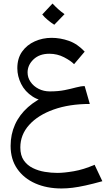

<svg xmlns="http://www.w3.org/2000/svg" viewBox="-20 -644 619 1086"><path d="M328 422Q245 422 180 393.5Q115 365 77.5 311Q40 257 40 181Q40 116 65 60.5Q90 5 138.5 -38Q187 -81 256 -109L444 -119L488 -56Q372 -56 283.5 -24.5Q195 7 145 62.5Q95 118 95 190Q95 235 114.5 263Q134 291 165.5 306.5Q197 322 233.5 328Q270 334 304 334Q342 334 397.5 324.5Q453 315 515 288L559 381Q505 396 464 405Q423 414 390.5 418Q358 422 328 422ZM488 -56 276 -69Q209 -69 165 -97.5Q121 -126 99.5 -169.5Q78 -213 78 -258Q78 -314 105 -352Q132 -390 176.5 -410Q221 -430 272 -430Q321 -430 369.5 -413Q418 -396 459 -352L399 -281Q381 -300 342.5 -320Q304 -340 259 -340Q203 -340 169.5 -308Q136 -276 136 -234Q136 -205 153 -180.5Q170 -156 198.5 -141.5Q227 -127 262 -127Q310 -127 346.5 -134.5Q383 -142 410.5 -149.5Q438 -157 459 -157ZM287 -504Q268 -516 250 -531Q232 -546 219 -562L277 -624Q293 -607 309 -592.5Q325 -578 345 -564Z"/></svg>

Font: Marhey Light
Style: Regular
Weight: 300
Designer: Nur Syamsi & Bustanul Arifin
Foundry: Namelatype
Version: Version 1.000